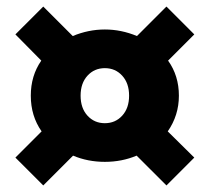

<svg xmlns="http://www.w3.org/2000/svg" viewBox="-20 -622 640 586"><path d="M112 -56 27 -141 107 -221Q74 -268 74 -330Q74 -391 106 -437L27 -517L112 -602L202 -512Q250 -532 300 -532Q350 -532 398 -512L488 -602L573 -517L493 -437Q526 -391 526 -330Q526 -270 492 -221L573 -141L488 -56L397 -147Q352 -128 300 -128Q248 -128 203 -147ZM247 -269Q268 -246 300 -246Q332 -246 353 -269Q374 -292 374 -330Q374 -368 353 -391Q332 -414 300 -414Q268 -414 247 -391Q226 -368 226 -330Q226 -292 247 -269Z"/></svg>

Font: TypoPRO Source Code Pro
Style: Regular
Weight: 900
Monospace: yes
Designer: Paul D. Hunt, Teo Tuominen
Foundry: Adobe Systems Incorporated
Version: Version 2.010;PS 1.0;hotconv 1.0.84;makeotf.lib2.5.63406